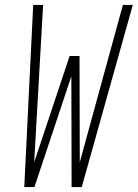

<svg xmlns="http://www.w3.org/2000/svg" viewBox="-20 -755 556 775"><path d="M78 0 114 -735H154L118 -100L261 -529H301L302 -100L476 -735H516L310 0H269L268 -447L119 0Z"/></svg>

Font: Iosevka SS18 Extralight
Style: Italic
Weight: 200
Italic angle: -9°
Monospace: yes
Designer: Belleve Invis
Foundry: Belleve Invis
Version: Version 25.1.1; ttfautohint (v1.8.4)